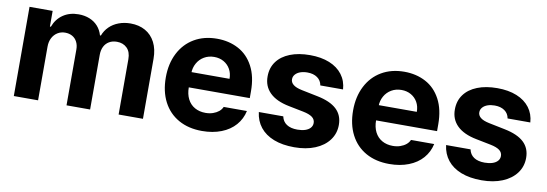

<svg xmlns="http://www.w3.org/2000/svg" viewBox="-47 -826 3200 1124"><g transform="rotate(10 1553.0 -263.5)"><path d="M56.9 -530.3H194.3V-437.3H200Q217.6 -484.7 256.2 -510.9Q294.7 -537.1 348.2 -537.1Q384 -537.1 413.5 -525.2Q443.1 -513.3 463.1 -490.8Q483.1 -468.3 492 -437.3H497.3Q508.7 -467.8 531.7 -490.4Q554.6 -512.9 587 -525Q619.3 -537.1 657 -537.1Q706.9 -537.1 744.7 -516Q782.5 -494.9 803.6 -454.1Q824.6 -413.3 824.6 -356.2V0H679.9V-328.6Q679.9 -372.1 656.8 -394.9Q633.7 -417.7 596.8 -417.7Q570 -417.7 550.6 -406.1Q531.1 -394.6 520.7 -373.8Q510.4 -352.9 510.4 -324.8V0H370.2V-332.5Q370.2 -357.9 360 -377.5Q349.9 -397.1 331.4 -407.4Q312.9 -417.7 288.7 -417.7Q264.1 -417.7 244.3 -405.5Q224.4 -393.3 212.7 -371Q201.1 -348.7 201.1 -318.9V0H56.9Z M914.2 -262.4Q914.2 -344 946.1 -406.4Q978.1 -468.9 1036.1 -503Q1094.2 -537.1 1171 -537.1Q1242.6 -537.1 1298.8 -507.1Q1355 -477.2 1387.2 -416.5Q1419.4 -355.8 1419.4 -268.6V-227.9H973.3V-318.5H1283.1Q1283.1 -350.8 1269.1 -375.7Q1255.1 -400.7 1230.1 -415Q1205.1 -429.2 1173.2 -429.2Q1139.6 -429.2 1113.3 -413.7Q1087 -398.2 1072.2 -371.5Q1057.3 -344.8 1056.8 -313V-228.1Q1056.8 -188.3 1071.8 -158.7Q1086.7 -129.1 1114.5 -113.4Q1142.2 -97.7 1178.8 -97.7Q1203 -97.7 1223 -104.7Q1243 -111.6 1257.1 -123.1Q1271.1 -134.6 1278.1 -150.6H1416Q1405.6 -102.2 1373.8 -65.9Q1342 -29.5 1291.4 -9.7Q1240.8 10.2 1176.6 10.2Q1096.4 10.2 1037.3 -22.9Q978.1 -56.1 946.1 -117.6Q914.2 -179.1 914.2 -262.4Z M1726.2 -434.3Q1702.8 -434.3 1684 -427.7Q1665.3 -421 1654.5 -408.5Q1643.7 -396 1643.7 -380.2Q1643.2 -361.6 1659.6 -348Q1675.9 -334.4 1711.9 -327L1807.6 -307.5Q1884.9 -292 1922.6 -256.6Q1960.2 -221.2 1960.2 -163.9Q1960.2 -112.5 1930.8 -73Q1901.5 -33.6 1848.5 -11.7Q1795.5 10.2 1725.1 10.2Q1654.5 10.2 1603 -9.9Q1551.4 -30.1 1521.7 -67.6Q1491.9 -105.2 1485.7 -156.9H1631Q1637.2 -126.6 1661.4 -110.6Q1685.5 -94.6 1725.4 -94.6Q1751.4 -94.6 1771.3 -101Q1791.1 -107.5 1802.1 -119.9Q1813.1 -132.4 1813.1 -149.1Q1813.1 -170.2 1795.7 -183.5Q1778.3 -196.7 1741.1 -204.2L1653.3 -221.7Q1577.3 -236.6 1538.4 -274.9Q1499.5 -313.2 1500 -371.5Q1500 -422.5 1527.4 -459.8Q1554.8 -497.1 1605.3 -517.1Q1655.9 -537.1 1724 -537.1Q1790.4 -537.1 1839.7 -517.1Q1889 -497.1 1917 -460Q1945 -422.8 1948.3 -372.7H1813.2Q1808.2 -401.8 1785.2 -418Q1762.3 -434.3 1726.2 -434.3Z M2027.5 -262.4Q2027.5 -344 2059.4 -406.4Q2091.3 -468.9 2149.4 -503Q2207.5 -537.1 2284.3 -537.1Q2355.9 -537.1 2412.1 -507.1Q2468.3 -477.2 2500.5 -416.5Q2532.7 -355.8 2532.7 -268.6V-227.9H2086.6V-318.5H2396.3Q2396.3 -350.8 2382.4 -375.7Q2368.4 -400.7 2343.4 -415Q2318.4 -429.2 2286.5 -429.2Q2252.9 -429.2 2226.6 -413.7Q2200.3 -398.2 2185.4 -371.5Q2170.6 -344.8 2170.1 -313V-228.1Q2170.1 -188.3 2185 -158.7Q2200 -129.1 2227.7 -113.4Q2255.4 -97.7 2292.1 -97.7Q2316.3 -97.7 2336.3 -104.7Q2356.3 -111.6 2370.3 -123.1Q2384.4 -134.6 2391.4 -150.6H2529.3Q2518.8 -102.2 2487.1 -65.9Q2455.3 -29.5 2404.7 -9.7Q2354.1 10.2 2289.9 10.2Q2209.7 10.2 2150.5 -22.9Q2091.3 -56.1 2059.4 -117.6Q2027.5 -179.1 2027.5 -262.4Z M2839.5 -434.3Q2816.1 -434.3 2797.3 -427.7Q2778.6 -421 2767.8 -408.5Q2757 -396 2757 -380.2Q2756.5 -361.6 2772.8 -348Q2789.2 -334.4 2825.2 -327L2920.9 -307.5Q2998.2 -292 3035.9 -256.6Q3073.5 -221.2 3073.5 -163.9Q3073.5 -112.5 3044.1 -73Q3014.7 -33.6 2961.8 -11.7Q2908.8 10.2 2838.4 10.2Q2767.8 10.2 2716.3 -9.9Q2664.7 -30.1 2635 -67.6Q2605.2 -105.2 2598.9 -156.9H2744.3Q2750.5 -126.6 2774.6 -110.6Q2798.8 -94.6 2838.7 -94.6Q2864.7 -94.6 2884.5 -101Q2904.4 -107.5 2915.4 -119.9Q2926.3 -132.4 2926.3 -149.1Q2926.3 -170.2 2908.9 -183.5Q2891.5 -196.7 2854.4 -204.2L2766.5 -221.7Q2690.6 -236.6 2651.7 -274.9Q2612.8 -313.2 2613.3 -371.5Q2613.3 -422.5 2640.7 -459.8Q2668.1 -497.1 2718.6 -517.1Q2769.1 -537.1 2837.3 -537.1Q2903.7 -537.1 2953 -517.1Q3002.3 -497.1 3030.3 -460Q3058.3 -422.8 3061.5 -372.7H2926.4Q2921.5 -401.8 2898.5 -418Q2875.5 -434.3 2839.5 -434.3Z"/></g></svg>

Font: Pretendard GOV Variable
Style: Regular
Weight: 400
Designer: Base glyphs from Inter by Rasmus Andersson; Hangul glyphs from Noto Sans CJK(Source Han Sans) by Jang Soo-young and Kang
Foundry: Kil Hyung-jin
Version: Version 1.307;Glyphs 3.2 (3192)